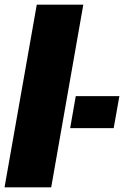

<svg xmlns="http://www.w3.org/2000/svg" viewBox="-22 -805 534 825"><path d="M-2.5 0H198L336 -785H136ZM303.5 -392 279.5 -254.5H466.5L491 -392Z"/></svg>

Font: Anybody UltraCondensed Thin ExtraBold
Style: Italic
Weight: 800
Italic angle: -10°
Version: Version 1.111